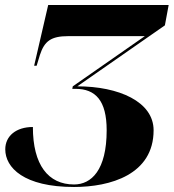

<svg xmlns="http://www.w3.org/2000/svg" viewBox="-20 -734 692 765"><path d="M275 11C419 11 592 -38 592 -215C592 -329 453 -390 288 -390L637 -633L652 -714H172L116 -472H126L139 -515C157 -570 183 -590 252 -590H557L270 -390L268 -380H281C360 -380 405 -334 405 -215C405 -56 344 1 275 1C172 1 111 -77 111 -228C44 -228 1 -192 1 -139C1 -66 75 11 275 11Z"/></svg>

Font: Noto Serif Display Black
Style: Italic
Weight: 900
Italic angle: -12°
Designer: Monotype Design Team
Foundry: Monotype Imaging Inc.
Version: Version 2.009